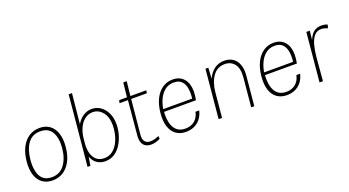

<svg xmlns="http://www.w3.org/2000/svg" viewBox="-50 -1203 3153 1737"><g transform="rotate(-20 1526.0 -334.5)"><path d="M234 7.5Q177 7.5 137.2 -20.8Q97.5 -49 79.5 -103.5Q61.5 -158 69 -235.5Q77 -313 105.5 -367.8Q134 -422.5 179 -451.2Q224 -480 281 -480Q339 -480 378.5 -450.5Q418 -421 435.8 -366.2Q453.5 -311.5 446 -235.5Q439 -158.5 410.2 -104.2Q381.5 -50 336.5 -21.2Q291.5 7.5 234 7.5ZM235.5 -22.5Q314 -22.5 358.2 -81.8Q402.5 -141 412 -235.5Q421.5 -330.5 388.5 -389.8Q355.5 -449 276.5 -449Q198.5 -449 156.8 -390.8Q115 -332.5 106 -235.5Q100.5 -174 111.2 -125.8Q122 -77.5 152.2 -50Q182.5 -22.5 235.5 -22.5Z M740.5 7.5Q695 7.5 661.2 -15.5Q627.5 -38.5 611.5 -84L597.5 0H570L634 -675.5H666L637 -385.5Q661.5 -429.5 700.2 -454.8Q739 -480 783.5 -480Q828.5 -480 866 -454.8Q903.5 -429.5 926 -383.2Q948.5 -337 948.5 -274.5Q948.5 -230.5 935.8 -181.2Q923 -132 897.2 -89.2Q871.5 -46.5 832.5 -19.5Q793.5 7.5 740.5 7.5ZM740 -22Q787 -22 820 -47Q853 -72 873.8 -111.2Q894.5 -150.5 904 -194.2Q913.5 -238 913.5 -275.5Q913.5 -357.5 875.2 -403.5Q837 -449.5 781.5 -449.5Q742.5 -449.5 708.8 -426Q675 -402.5 652.8 -358Q630.5 -313.5 624 -249.5L621 -217Q614.5 -162 625.5 -117.8Q636.5 -73.5 665.2 -47.8Q694 -22 740 -22Z M1182.5 7.5Q1150.5 7.5 1128.5 -5.5Q1106.5 -18.5 1096.5 -45Q1086.5 -71.5 1090 -112L1121 -452.5L1141.5 -442.5H1039L1045 -469.5H1143L1118 -447L1135 -607.5H1168L1151 -447L1131 -469.5H1306L1302 -442.5H1127.5L1152 -452.5L1119 -110Q1115 -67 1132 -44.8Q1149 -22.5 1183.5 -22.5Q1204.5 -22.5 1225 -28Q1245.5 -33.5 1268 -43L1270 -16Q1247 -3.5 1225 2Q1203 7.5 1182.5 7.5Z M1518 7.5Q1462 7.5 1423 -20.2Q1384 -48 1366.5 -101.5Q1349 -155 1356.5 -232.5Q1364 -309.5 1391.8 -365Q1419.5 -420.5 1463.5 -450.2Q1507.5 -480 1562.5 -480Q1598 -480 1624.8 -468Q1651.5 -456 1670 -434Q1688.5 -412 1697.8 -381.8Q1707 -351.5 1707 -315Q1707 -297.5 1704.8 -274.8Q1702.5 -252 1698 -231H1367.5L1392 -245Q1385.5 -183.5 1395.8 -133Q1406 -82.5 1436.8 -52.5Q1467.5 -22.5 1522.5 -22.5Q1574.5 -22.5 1610.5 -51.2Q1646.5 -80 1658 -134.5H1694Q1682 -85.5 1655.8 -54Q1629.5 -22.5 1594 -7.5Q1558.5 7.5 1518 7.5ZM1391 -251 1373.5 -257H1695L1670.5 -254.5Q1677.5 -306.5 1670.8 -351.2Q1664 -396 1638.2 -423.5Q1612.5 -451 1562.5 -451Q1512 -451 1476.2 -422.5Q1440.5 -394 1419.5 -348.5Q1398.5 -303 1391 -251Z M1832 0 1876 -469.5H1903.5L1898 -365.5Q1922 -420 1963 -450Q2004 -480 2059 -480Q2107 -480 2141.5 -457Q2176 -434 2192.2 -388.8Q2208.5 -343.5 2201.5 -277.5L2175.5 0H2145.5L2171.5 -277.5Q2179.5 -363 2146 -406.2Q2112.5 -449.5 2053 -449.5Q1979.5 -449.5 1937.5 -389.5Q1895.5 -329.5 1887 -236L1865 0Z M2489.5 7.5Q2433.5 7.5 2394.5 -20.2Q2355.5 -48 2338 -101.5Q2320.5 -155 2328 -232.5Q2335.5 -309.5 2363.2 -365Q2391 -420.5 2435 -450.2Q2479 -480 2534 -480Q2569.5 -480 2596.2 -468Q2623 -456 2641.5 -434Q2660 -412 2669.2 -381.8Q2678.5 -351.5 2678.5 -315Q2678.5 -297.5 2676.2 -274.8Q2674 -252 2669.5 -231H2339L2363.5 -245Q2357 -183.5 2367.2 -133Q2377.5 -82.5 2408.2 -52.5Q2439 -22.5 2494 -22.5Q2546 -22.5 2582 -51.2Q2618 -80 2629.5 -134.5H2665.5Q2653.5 -85.5 2627.2 -54Q2601 -22.5 2565.5 -7.5Q2530 7.5 2489.5 7.5ZM2362.5 -251 2345 -257H2666.5L2642 -254.5Q2649 -306.5 2642.2 -351.2Q2635.5 -396 2609.8 -423.5Q2584 -451 2534 -451Q2483.5 -451 2447.8 -422.5Q2412 -394 2391 -348.5Q2370 -303 2362.5 -251Z M2803.5 0 2847.5 -470.5H2880.5L2871.5 -384.5Q2892 -433.5 2921 -456Q2950 -478.5 2994 -478.5Q3005.5 -478.5 3021.5 -476.2Q3037.5 -474 3052 -467L3043 -434.5Q3028 -441 3012.5 -445Q2997 -449 2981.5 -449Q2939.5 -449 2913.8 -418.5Q2888 -388 2874.2 -336.2Q2860.5 -284.5 2855 -219.5L2836.5 0Z"/></g></svg>

Font: Karla ExtraLight
Style: Italic
Weight: 250
Italic angle: -8°
Designer: Jonathan Pinhorn
Version: Version 2.004;gftools[0.9.33]